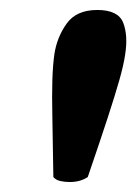

<svg xmlns="http://www.w3.org/2000/svg" viewBox="-20 -775 273 385"><path d="M120 -410Q110 -410 101 -412Q92 -414 87 -420Q86 -493 85 -539Q84 -585 85 -615Q86 -645 89 -666Q94 -700 113.5 -727.5Q133 -755 175 -755Q217 -755 227 -729.5Q237 -704 231 -666Q228 -645 219.5 -615Q211 -585 196 -539Q181 -493 156 -420Q141 -410 120 -410Z"/></svg>

Font: Petrona Black
Style: Italic
Weight: 900
Italic angle: -9°
Designer: Ringo R. Seeber
Foundry: Ringo R. Seeber
Version: Version 2.001; ttfautohint (v1.8.3)